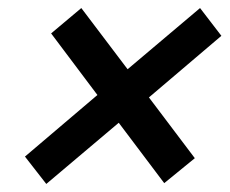

<svg xmlns="http://www.w3.org/2000/svg" viewBox="-20 -596 572 477"><path d="M95 -139 42 -207 222 -360 107 -513 182 -576 297 -424 477 -576 530 -507 350 -354 464 -203 388 -141 275 -291Z"/></svg>

Font: Red Hat Display
Style: Bold Italic
Weight: 700
Italic angle: -12°
Designer: Pentagram / MCKL
Foundry: Pentagram / MCKL
Version: Version 1.003; Red Hat Display Bold Italic